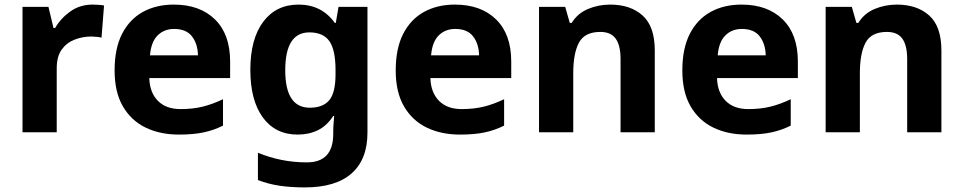

<svg xmlns="http://www.w3.org/2000/svg" viewBox="-20 -576 4194 836"><path d="M383 -556Q394 -556 409 -555Q424 -554 433 -552L422 -412Q415 -414 401.5 -415.5Q388 -417 378 -417Q340 -417 305 -403.5Q270 -390 248.5 -360Q227 -330 227 -278V0H78V-546H191L213 -454H220Q244 -496 286 -526Q328 -556 383 -556Z M737 -556Q850 -556 916 -491.5Q982 -427 982 -308V-236H630Q632 -173 667.5 -137Q703 -101 766 -101Q819 -101 862 -111.5Q905 -122 951 -144V-29Q911 -9 866.5 0.5Q822 10 759 10Q677 10 614 -20.5Q551 -51 515 -113Q479 -175 479 -269Q479 -365 511.5 -428.5Q544 -492 602 -524Q660 -556 737 -556ZM738 -450Q695 -450 666.5 -422Q638 -394 633 -335H842Q841 -385 816 -417.5Q791 -450 738 -450Z M1280 -556Q1381 -556 1438 -476H1442L1454 -546H1580V1Q1580 118 1511 179Q1442 240 1307 240Q1249 240 1199.5 233Q1150 226 1103 208V89Q1204 131 1316 131Q1431 131 1431 7V-4Q1431 -21 1432.5 -39Q1434 -57 1435 -71H1431Q1403 -28 1364 -9Q1325 10 1276 10Q1179 10 1124.5 -64.5Q1070 -139 1070 -272Q1070 -406 1126 -481Q1182 -556 1280 -556ZM1327 -435Q1222 -435 1222 -270Q1222 -107 1329 -107Q1386 -107 1413.5 -139.5Q1441 -172 1441 -253V-271Q1441 -359 1414 -397Q1387 -435 1327 -435Z M1961 -556Q2074 -556 2140 -491.5Q2206 -427 2206 -308V-236H1854Q1856 -173 1891.5 -137Q1927 -101 1990 -101Q2043 -101 2086 -111.5Q2129 -122 2175 -144V-29Q2135 -9 2090.5 0.5Q2046 10 1983 10Q1901 10 1838 -20.5Q1775 -51 1739 -113Q1703 -175 1703 -269Q1703 -365 1735.5 -428.5Q1768 -492 1826 -524Q1884 -556 1961 -556ZM1962 -450Q1919 -450 1890.5 -422Q1862 -394 1857 -335H2066Q2065 -385 2040 -417.5Q2015 -450 1962 -450Z M2637 -556Q2725 -556 2778 -508.5Q2831 -461 2831 -356V0H2682V-319Q2682 -378 2661 -407.5Q2640 -437 2594 -437Q2526 -437 2501 -390.5Q2476 -344 2476 -257V0H2327V-546H2441L2461 -476H2469Q2495 -518 2540.5 -537Q2586 -556 2637 -556Z M3209 -556Q3322 -556 3388 -491.5Q3454 -427 3454 -308V-236H3102Q3104 -173 3139.5 -137Q3175 -101 3238 -101Q3291 -101 3334 -111.5Q3377 -122 3423 -144V-29Q3383 -9 3338.5 0.5Q3294 10 3231 10Q3149 10 3086 -20.5Q3023 -51 2987 -113Q2951 -175 2951 -269Q2951 -365 2983.5 -428.5Q3016 -492 3074 -524Q3132 -556 3209 -556ZM3210 -450Q3167 -450 3138.5 -422Q3110 -394 3105 -335H3314Q3313 -385 3288 -417.5Q3263 -450 3210 -450Z M3885 -556Q3973 -556 4026 -508.5Q4079 -461 4079 -356V0H3930V-319Q3930 -378 3909 -407.5Q3888 -437 3842 -437Q3774 -437 3749 -390.5Q3724 -344 3724 -257V0H3575V-546H3689L3709 -476H3717Q3743 -518 3788.5 -537Q3834 -556 3885 -556Z"/></svg>

Font: Noto Sans Kannada
Style: Bold
Weight: 700
Designer: Jelle Bosma - Monotype Design Team
Foundry: Monotype Imaging Inc.
Version: Version 2.005; ttfautohint (v1.8.4.7-5d5b)